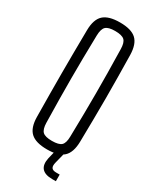

<svg xmlns="http://www.w3.org/2000/svg" viewBox="-236 -868 863 1064"><g transform="rotate(30 195.5 -336.0)"><path d="M195 6Q122.5 6 90.2 -23.8Q58 -53.5 57 -122Q56 -202.5 55.5 -270.5Q55 -338.5 55 -402.5Q55 -466.5 55.5 -533.2Q56 -600 57 -677.5Q58 -746.5 90.2 -776.2Q122.5 -806 195 -806Q267.5 -806 299.5 -776.2Q331.5 -746.5 333 -677.5Q334.5 -600 335.2 -533.2Q336 -466.5 336 -402.5Q336 -338.5 335.2 -270.5Q334.5 -202.5 333 -122Q331.5 -53.5 299.5 -23.8Q267.5 6 195 6ZM195 -48.5Q238.5 -48.5 254.8 -63.5Q271 -78.5 271.5 -120.5Q273.5 -203 274.2 -270.2Q275 -337.5 275 -399.5Q275 -461.5 274.2 -528.8Q273.5 -596 271.5 -679Q271 -721 254.8 -736.2Q238.5 -751.5 195 -751.5Q152 -751.5 135.8 -736.2Q119.5 -721 118.5 -679Q116.5 -598.5 115.8 -532.2Q115 -466 115 -403.8Q115 -341.5 115.8 -273.5Q116.5 -205.5 118.5 -120.5Q119.5 -78.5 135.8 -63.5Q152 -48.5 195 -48.5ZM326 134H302.5Q255.5 134 236.2 111.5Q217 89 226.5 44.5L241.5 -17H288.5L273 44.5Q266.5 69.5 274 80.5Q281.5 91.5 303.5 91.5H326Z"/></g></svg>

Font: Big Shoulders Text Thin Light
Style: Regular
Weight: 300
Version: Version 2.002